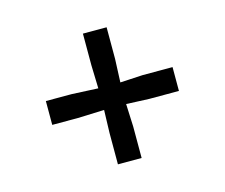

<svg xmlns="http://www.w3.org/2000/svg" viewBox="-75 -648 783 669"><g transform="rotate(-15 316.5 -314.0)"><path d="M181 -356.5 276 -352 273.5 -436V-550H359V-436L355.5 -352L437.5 -356.5H545V-270.5H437.5L355.5 -274L359 -191.5V-78.5H273.5V-191.5L276 -274L181 -270.5H88V-356.5Z"/></g></svg>

Font: Merriweather Text Regular
Style: Bold
Weight: 700
Designer: Eben Sorkin
Foundry: Eben Sorkin
Version: Version 2.100; ttfautohint (v1.7.19-72a1) -l 8 -r 50 -G 200 